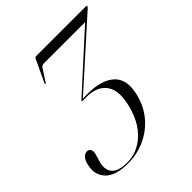

<svg xmlns="http://www.w3.org/2000/svg" viewBox="-195 -828 967 967"><g transform="rotate(-45 288.5 -345.0)"><path d="M433 -185.5Q415 -126.5 375.2 -82.5Q335.5 -38.5 280.2 -14.2Q225 10 161.5 10Q73 10 36.5 -29.8Q0 -69.5 14.5 -128Q19.5 -153.5 31.8 -166.8Q44 -180 58.5 -180Q72.5 -180 78.5 -168.2Q84.5 -156.5 79.5 -139L68 -99.5Q53.5 -51 76.8 -23.5Q100 4 165 4Q230.5 3.5 285 -43Q339.5 -89.5 364.5 -174Q394.5 -276 361.8 -325.5Q329 -375 252.5 -375H223.5Q218 -375 219 -379Q219.5 -380 227 -387L512.5 -646.5H217Q205 -646.5 197.5 -635L156.5 -571.5Q154 -567.5 151 -567.5Q148 -568 150 -573.5L205.5 -691Q210 -700 217.5 -700H571.5Q578 -700 577 -694.5Q576 -691 566 -682L232 -382Q249 -382 259.5 -382.5Q367 -384 415.5 -336Q464 -288 433 -185.5Z"/></g></svg>

Font: Fraunces 144pt S000 Light
Style: Italic
Weight: 300
Italic angle: -16°
Version: Version 1.000; ttfautohint (v1.8.3)